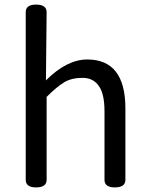

<svg xmlns="http://www.w3.org/2000/svg" viewBox="-20 -816 647 836"><path d="M137 0Q92 0 92 -33V-763Q92 -796 137 -796Q183 -796 183 -763L180 -466Q271 -557 360 -557Q526 -557 526 -344V-33Q526 0 480 0Q435 0 435 -33V-332Q435 -408 410 -442Q386 -477 339 -477Q292 -477 260 -458Q228 -439 183 -394V-33Q183 0 137 0Z"/></svg>

Font: Swei Gothic CJK TC Regular
Style: Regular
Weight: 400
Version: Version 2.129